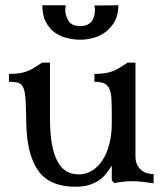

<svg xmlns="http://www.w3.org/2000/svg" viewBox="-20 -696 628 730"><path d="M405 -261Q405 -298 403.5 -322.5Q402 -347 395 -360.5Q388 -374 375 -379.5Q362 -385 339 -385V-415Q364 -415 381.5 -418Q399 -421 413 -427Q427 -433 439 -441Q451 -449 465 -458H495V-103Q495 -83 501.5 -70Q508 -57 517.5 -49Q527 -41 539.5 -37.5Q552 -34 564 -34V1Q541 -2 524.5 -4.5Q508 -7 483 -7Q449 -7 415 0L405 -10V-66Q394 -49 382.5 -34.5Q371 -20 355 -9.5Q339 1 318 7.5Q297 14 268 14Q168 14 125 -47.5Q82 -109 80 -226Q79 -280 77.5 -311.5Q76 -343 70 -359.5Q64 -376 51 -380.5Q38 -385 14 -385V-415Q39 -415 56.5 -418Q74 -421 88 -427Q102 -433 114 -441Q126 -449 140 -458H170V-247Q170 -186 178 -145Q186 -104 200.5 -79Q215 -54 235 -43.5Q255 -33 279 -33Q307 -33 330.5 -47.5Q354 -62 370.5 -88Q387 -114 396 -149.5Q405 -185 405 -226ZM430 -676Q430 -641 417 -616.5Q404 -592 383.5 -576Q363 -560 337 -552.5Q311 -545 286 -545Q260 -545 234 -551.5Q208 -558 187.5 -573Q167 -588 154 -613Q141 -638 141 -676H230Q228 -666 228 -659Q228 -638 240 -617.5Q252 -597 285 -597Q302 -597 313 -602.5Q324 -608 330 -617Q336 -626 338.5 -637Q341 -648 341 -659Q341 -665 339 -675Z"/></svg>

Font: Milonga
Style: Regular
Weight: 400
Designer: Pablo Impallari, Brenda Gallo, Rodrigo Fuenzalida
Foundry: Pablo Impallari, Brenda Gallo, Rodrigo Fuenzalida
Version: Version 1.000; ttfautohint (v0.93) -l 8 -r 50 -G 200 -x 14 -